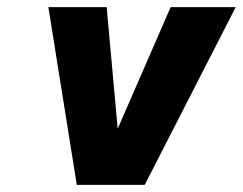

<svg xmlns="http://www.w3.org/2000/svg" viewBox="-20 -520 683 540"><path d="M116 -500H280L311 -158L460 -500H643L387 0H196Z"/></svg>

Font: Overused Grotesk ExtraBold
Style: Italic
Weight: 800
Italic angle: -10°
Version: Version 0.003